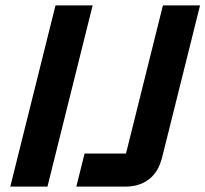

<svg xmlns="http://www.w3.org/2000/svg" viewBox="-20 -695 765 715"><path d="M18.3 0 186.7 -675H325L156.7 0ZM264.2 0 295 -123.3H449.2L586.7 -675H725L584.2 -110.8Q570.8 -55 535 -27.5Q499.2 0 445.8 0Z"/></svg>

Font: Funnel Sans
Style: Bold Italic
Weight: 700
Italic angle: -14.036°
Designer: NORD ID, Kristian Moeller
Foundry: Dicotype
Version: Version 1.000